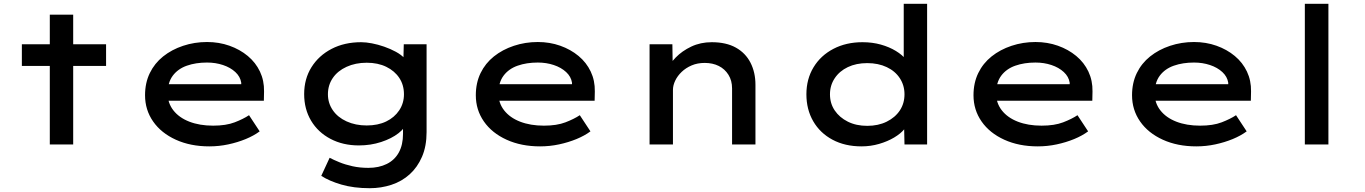

<svg xmlns="http://www.w3.org/2000/svg" viewBox="-20 -760 7179 1010"><path d="M242 0V-683H365V0ZM95 -413V-527H538V-413Z M1081 10Q982 10 905 -25Q828 -60 785.5 -121Q743 -182 743 -259Q743 -324 768 -375.5Q793 -427 838 -463Q883 -499 943 -519Q1003 -539 1069 -539Q1132 -539 1187 -519.5Q1242 -500 1283.5 -465.5Q1325 -431 1347.5 -383.5Q1370 -336 1369 -279L1368 -230H840L817 -317H1265L1249 -303V-325Q1244 -357 1218 -381Q1192 -405 1153 -418Q1114 -431 1069 -431Q1010 -431 963 -414.5Q916 -398 889 -362Q862 -326 862 -268Q862 -218 892 -179.5Q922 -141 976 -120Q1030 -99 1101 -99Q1169 -99 1214.5 -116.5Q1260 -134 1290 -154L1346 -69Q1315 -46 1272.5 -28.5Q1230 -11 1181 -0.5Q1132 10 1081 10Z M1925 230Q1841 230 1776 211Q1711 192 1670 165L1714 70Q1735 81 1765.5 93.5Q1796 106 1834.5 114.5Q1873 123 1918 123Q1973 123 2014.5 102.5Q2056 82 2078 42Q2100 2 2100 -56V-124L2118 -117Q2113 -88 2076.5 -59.5Q2040 -31 1985 -13Q1930 5 1868 5Q1784 5 1718.5 -29.5Q1653 -64 1616.5 -125Q1580 -186 1580 -265Q1580 -345 1618.5 -406.5Q1657 -468 1724.5 -503Q1792 -538 1880 -538Q1905 -538 1936.5 -532Q1968 -526 2001 -514.5Q2034 -503 2062.5 -487.5Q2091 -472 2108.5 -453Q2126 -434 2127 -413L2101 -405L2104 -527H2224V-65Q2224 9 2200 64.5Q2176 120 2135 157Q2094 194 2039.5 212Q1985 230 1925 230ZM1909 -100Q1968 -100 2011.5 -121Q2055 -142 2080 -179.5Q2105 -217 2105 -264Q2105 -313 2080.5 -350Q2056 -387 2012 -408.5Q1968 -430 1909 -430Q1850 -430 1803 -408.5Q1756 -387 1730.5 -349.5Q1705 -312 1705 -264Q1705 -218 1730.5 -180.5Q1756 -143 1803 -121.5Q1850 -100 1909 -100Z M2821 10Q2722 10 2645 -25Q2568 -60 2525.5 -121Q2483 -182 2483 -259Q2483 -324 2508 -375.5Q2533 -427 2578 -463Q2623 -499 2683 -519Q2743 -539 2809 -539Q2872 -539 2927 -519.5Q2982 -500 3023.5 -465.5Q3065 -431 3087.5 -383.5Q3110 -336 3109 -279L3108 -230H2580L2557 -317H3005L2989 -303V-325Q2984 -357 2958 -381Q2932 -405 2893 -418Q2854 -431 2809 -431Q2750 -431 2703 -414.5Q2656 -398 2629 -362Q2602 -326 2602 -268Q2602 -218 2632 -179.5Q2662 -141 2716 -120Q2770 -99 2841 -99Q2909 -99 2954.5 -116.5Q3000 -134 3030 -154L3086 -69Q3055 -46 3012.5 -28.5Q2970 -11 2921 -0.5Q2872 10 2821 10Z M3397 0V-527H3517L3519 -390L3483 -383Q3501 -423 3534.5 -457.5Q3568 -492 3616.5 -515Q3665 -538 3724 -538Q3800 -538 3851 -509.5Q3902 -481 3928 -430Q3954 -379 3954 -314V0H3831V-295Q3831 -336 3812 -366.5Q3793 -397 3761 -413Q3729 -429 3687 -429Q3649 -429 3618.5 -416Q3588 -403 3566 -382Q3544 -361 3532 -336Q3520 -311 3520 -287V0H3459Q3431 0 3415.5 0Q3400 0 3397 0Z M4512 10Q4425 10 4359.5 -25Q4294 -60 4258 -122Q4222 -184 4222 -264Q4222 -344 4259.5 -406Q4297 -468 4364 -503Q4431 -538 4517 -538Q4569 -538 4613.5 -525.5Q4658 -513 4692.5 -492Q4727 -471 4746 -446.5Q4765 -422 4767 -396L4734 -392V-740H4857V0H4738L4735 -138L4759 -131Q4758 -106 4738 -81.5Q4718 -57 4683.5 -36.5Q4649 -16 4604.5 -3Q4560 10 4512 10ZM4542 -98Q4600 -98 4644.5 -120Q4689 -142 4713.5 -179Q4738 -216 4738 -264Q4738 -311 4713.5 -348.5Q4689 -386 4644.5 -407Q4600 -428 4542 -428Q4484 -428 4440 -407Q4396 -386 4371 -348.5Q4346 -311 4346 -264Q4346 -216 4371 -179Q4396 -142 4440 -120Q4484 -98 4542 -98Z M5439 10Q5340 10 5263 -25Q5186 -60 5143.5 -121Q5101 -182 5101 -259Q5101 -324 5126 -375.5Q5151 -427 5196 -463Q5241 -499 5301 -519Q5361 -539 5427 -539Q5490 -539 5545 -519.5Q5600 -500 5641.5 -465.5Q5683 -431 5705.5 -383.5Q5728 -336 5727 -279L5726 -230H5198L5175 -317H5623L5607 -303V-325Q5602 -357 5576 -381Q5550 -405 5511 -418Q5472 -431 5427 -431Q5368 -431 5321 -414.5Q5274 -398 5247 -362Q5220 -326 5220 -268Q5220 -218 5250 -179.5Q5280 -141 5334 -120Q5388 -99 5459 -99Q5527 -99 5572.5 -116.5Q5618 -134 5648 -154L5704 -69Q5673 -46 5630.5 -28.5Q5588 -11 5539 -0.5Q5490 10 5439 10Z M6273 10Q6174 10 6097 -25Q6020 -60 5977.5 -121Q5935 -182 5935 -259Q5935 -324 5960 -375.5Q5985 -427 6030 -463Q6075 -499 6135 -519Q6195 -539 6261 -539Q6324 -539 6379 -519.5Q6434 -500 6475.5 -465.5Q6517 -431 6539.5 -383.5Q6562 -336 6561 -279L6560 -230H6032L6009 -317H6457L6441 -303V-325Q6436 -357 6410 -381Q6384 -405 6345 -418Q6306 -431 6261 -431Q6202 -431 6155 -414.5Q6108 -398 6081 -362Q6054 -326 6054 -268Q6054 -218 6084 -179.5Q6114 -141 6168 -120Q6222 -99 6293 -99Q6361 -99 6406.5 -116.5Q6452 -134 6482 -154L6538 -69Q6507 -46 6464.5 -28.5Q6422 -11 6373 -0.5Q6324 10 6273 10Z M6844 0V-740H6968V0Z"/></svg>

Font: Lexend Peta Medium
Style: Regular
Weight: 500
Designer: Bonnie Shaver-Troup, Thomas Jockin
Foundry: Lexend
Version: Version 1.007